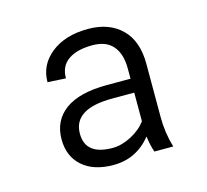

<svg xmlns="http://www.w3.org/2000/svg" viewBox="-67 -796 575 533"><g transform="rotate(-15 221.0 -529.5)"><path d="M316.9 -344.2Q309.6 -365.2 306.6 -390.1Q264.2 -337.4 198.2 -337.4Q141.1 -337.4 108.9 -366Q76.7 -394.5 76.7 -443.4Q76.7 -497.1 117.4 -526.9Q158.2 -556.6 237.3 -556.6H305.2V-586.4Q305.2 -627.9 285.6 -650.9Q266.1 -673.8 226.6 -673.8Q182.6 -673.8 157.5 -656.5Q132.3 -639.2 132.3 -604L80.1 -606.9Q80.1 -656.7 120.6 -688.7Q161.1 -720.7 226.6 -720.7Q287.1 -720.7 322.8 -685.8Q358.4 -650.9 358.4 -585.4V-431.6Q358.4 -386.7 371.1 -344.2ZM208 -383.8Q233.9 -383.8 262 -398.4Q290 -413.1 305.2 -434.6V-516.6H242.2Q129.9 -516.6 129.9 -445.3Q129.9 -383.8 208 -383.8Z"/></g></svg>

Font: RobotoInd Light
Style: Regular
Weight: 300
Designer: Google
Version: Version 2.001151; 2014